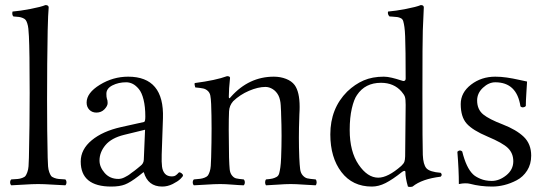

<svg xmlns="http://www.w3.org/2000/svg" viewBox="-20 -718 2132 749"><path d="M92.8 -103Q95.7 -229 95.7 -355Q95.7 -519 92.8 -576.2Q91.8 -594.7 90.6 -606.2Q89.4 -617.7 86.4 -626.7Q83.5 -635.7 80.1 -640.1Q76.7 -644.5 69.1 -647.7Q61.5 -650.9 54 -651.9Q46.4 -652.8 32.2 -653.8Q25.9 -660.2 28.8 -672.9Q58.1 -675.3 98.9 -683.1Q139.6 -690.9 157.2 -698.2Q169.9 -698.2 169.9 -689Q167.5 -663.6 166 -599.1Q163.6 -472.2 163.6 -329.1Q163.6 -202.1 166 -103Q166.5 -81.5 167.5 -69.3Q168.5 -56.6 172.1 -46.6Q175.8 -36.6 179.2 -32Q182.6 -27.3 191.9 -23.9Q201.2 -20.5 209.5 -19.8Q217.8 -19 234.9 -18.1Q239.3 -13.7 239.3 -6.6Q239.3 0.5 234.9 4.9Q217.3 4.4 184.3 2.2Q151.4 0 128.9 0Q106.4 0 73.7 2.2Q41 4.4 23.9 4.9Q19.5 0.5 19.5 -6.6Q19.5 -13.7 23.9 -18.1Q41 -19 49.3 -19.8Q57.6 -20.5 66.9 -23.9Q76.2 -27.3 79.6 -32Q83 -36.6 86.7 -46.6Q90.3 -56.6 91.3 -69.3Q92.3 -82 92.8 -103Z M545.9 -211.9 463.9 -191.9Q414.6 -179.7 391.4 -151.9Q368.2 -124 368.2 -91.8Q368.2 -66.4 388.4 -43.2Q408.7 -20 441.9 -20Q447.3 -20 453.4 -21.5Q459.5 -22.9 466.6 -26.6Q473.6 -30.3 479 -33.4Q484.4 -36.6 492.2 -43L504.4 -51.8Q508.3 -54.7 516.6 -61.5L527.8 -70.8Q540.5 -80.1 541 -95.2ZM541 -45.9H539.1L520 -30.8Q488.3 -6.3 467.5 1.7Q446.8 9.8 414.1 9.8Q294.9 9.8 294.9 -87.9Q294.9 -135.3 337.9 -170.9Q380.4 -206.1 452.1 -222.2L542 -242.2Q546.9 -243.7 546.9 -263.2Q546.9 -301.8 540 -329.3Q533.2 -356.9 521.5 -370.8Q509.8 -384.8 497.6 -390.9Q485.4 -397 472.2 -397Q442.4 -397 418.7 -385Q395 -373 395 -352.1Q395 -338.9 397 -333Q399.9 -327.1 399.9 -315.9Q399.9 -304.7 387.5 -291.7Q375 -278.8 356 -278.8Q339.4 -278.8 328.6 -289.8Q317.9 -300.8 317.9 -317.9Q317.9 -355.5 369.4 -387.2Q420.9 -418.9 480 -418.9Q621.1 -418.9 615.7 -256.8L610.8 -115.2Q609.9 -85 612.1 -67.9Q614.3 -50.8 623.5 -40.3Q632.8 -29.8 650.9 -29.8Q659.7 -29.8 665.5 -33.9Q671.4 -38.1 674.6 -42Q677.7 -45.9 679.7 -45.9Q683.1 -45.9 688.5 -42Q693.8 -38.1 693.8 -33.2Q693.8 -29.8 683.8 -20Q673.8 -10.3 653.8 -0.2Q633.8 9.8 612.8 9.8Q557.1 9.8 541 -45.9Z M881.3 -340.8Q951.2 -418.9 1048.3 -418.9Q1073.7 -418.9 1095.7 -410.4Q1117.7 -401.9 1129.4 -386.2Q1148.9 -359.4 1148.9 -301.3Q1148.9 -295.4 1148.7 -288.1Q1148.4 -280.8 1147.9 -272Q1147.5 -263.2 1147.5 -257.8Q1144.5 -180.7 1147.5 -104Q1148.9 -73.2 1150.9 -58.1Q1152.8 -43 1161.1 -33.7Q1169.4 -24.4 1179 -22.2Q1188.5 -20 1211.4 -18.1Q1215.3 -13.7 1215.3 -6.6Q1215.3 0.5 1211.4 4.9Q1192.9 4.4 1163.8 2.2Q1134.8 0 1113.8 0Q1093.3 0 1064.5 2.2Q1035.6 4.4 1017.6 4.9Q1014.2 0.5 1014.2 -6.6Q1014.2 -13.7 1017.6 -18.1Q1035.2 -19.5 1043 -21.5Q1050.8 -23.4 1058.6 -27.6Q1066.4 -31.7 1069.1 -41.7Q1071.8 -51.8 1073.7 -65.4Q1075.7 -79.1 1076.7 -104Q1080.1 -189 1076.7 -271Q1076.7 -273.9 1076.4 -283Q1076.2 -292 1075.7 -295.4L1075.2 -306.2Q1074.7 -313.5 1074.2 -317.4Q1073.7 -321.3 1072.5 -326.9Q1071.3 -332.5 1069.8 -336.9Q1068.4 -341.3 1066.4 -345.2Q1058.1 -361.3 1044.2 -370.1Q1030.3 -378.9 1015.6 -378.9Q986.8 -378.9 951.4 -363.8Q916 -348.6 889.6 -323.2Q874.5 -306.2 873.5 -283.2Q871.1 -229.5 873.5 -104Q874.5 -72.8 876 -57.9Q877.4 -43 884.8 -33.7Q892.1 -24.4 900.9 -22.2Q909.7 -20 930.7 -18.1Q935.1 -13.7 935.1 -6.6Q935.1 0.5 930.7 4.9Q912.1 4.4 885.5 2.2Q858.9 0 839.4 0Q816.9 0 784.9 2.2Q752.9 4.4 736.3 4.9Q731.9 0.5 731.9 -6.6Q731.9 -13.7 736.3 -18.1Q752.9 -19.5 761.2 -20.5Q769.5 -21.5 778.6 -25.1Q787.6 -28.8 791 -33.4Q794.4 -38.1 797.9 -48.1Q801.3 -58.1 802.2 -70.8Q803.2 -82.5 803.7 -104Q807.1 -225.1 803.7 -312Q802.7 -334 800.5 -345.2Q798.3 -356.4 790.5 -363.5Q782.7 -370.6 772.9 -372.8Q763.2 -375 741.7 -377Q737.8 -388.7 739.7 -394Q822.3 -404.8 865.7 -420.9Q877.4 -420.9 877.4 -414.1Q872.6 -369.6 872.6 -340.8Q872.6 -329.1 880.4 -339.8Z M1560.5 -107.9 1562.5 -309.1Q1562.5 -331.1 1559.6 -340.1Q1556.6 -349.1 1546.4 -360.8Q1516.6 -395 1466.3 -395Q1404.3 -395 1372.6 -347.2Q1360.8 -330.6 1352.5 -294.9Q1344.2 -259.3 1344.2 -210.9Q1344.2 -127 1378.9 -75.9Q1413.6 -24.9 1455.6 -24.9Q1493.2 -24.9 1545.4 -70.8Q1554.7 -79.6 1557.4 -86.7Q1560.1 -93.8 1560.5 -107.9ZM1549.3 -47.9Q1511.2 -17.6 1484.1 -3.9Q1457 9.8 1430.7 9.8Q1355 9.8 1311.8 -46.9Q1268.6 -103.5 1268.6 -193.8Q1268.6 -294.9 1334.5 -360.8Q1364.7 -389.6 1398.7 -404.3Q1432.6 -418.9 1477.5 -418.9Q1491.2 -418.9 1509 -414.6Q1526.9 -410.2 1539.6 -406Q1552.2 -401.9 1553.2 -401.9Q1562.5 -401.9 1562.5 -411.1Q1562.5 -526.4 1560.5 -576.2Q1559.6 -599.6 1557.6 -612.8Q1555.7 -626 1553.2 -634.8Q1550.8 -643.6 1543.7 -647Q1536.6 -650.4 1530.3 -651.4Q1523.9 -652.3 1508.8 -653.3Q1502.9 -653.8 1499.5 -653.8Q1491.2 -662.1 1493.7 -672.9Q1522.9 -675.3 1563.5 -683.1Q1604 -690.9 1621.6 -698.2Q1633.3 -698.2 1633.3 -689Q1631.8 -661.1 1629.4 -599.1Q1627.9 -561.5 1627.9 -356.4Q1627.9 -151.4 1629.4 -113.8Q1630.9 -76.2 1643.3 -61.8Q1655.8 -47.4 1699.2 -43.9Q1707 -36.1 1699.2 -28.8Q1626 -20 1589.4 9.8Q1578.6 12.7 1571.3 9.8Q1561.5 -23.9 1561.5 -46.9Q1561.5 -50.3 1559.6 -51Q1557.6 -51.8 1554.7 -50.8Q1551.8 -49.8 1549.3 -47.9Z M1764.2 -126Q1773.9 -135.7 1783.2 -127Q1798.8 -63.5 1825.2 -38.1Q1834.5 -28.8 1854 -20.5Q1873.5 -12.2 1898.4 -12.2Q1927.7 -12.2 1955.1 -34.2Q1982.4 -56.2 1982.4 -88.9Q1982.4 -120.1 1961.4 -140.6Q1941.4 -160.2 1882.3 -185.1Q1824.2 -209.5 1800.8 -235.6Q1777.3 -261.7 1777.3 -312Q1777.3 -356.9 1817.6 -387.9Q1857.9 -418.9 1912.1 -418.9Q1934.1 -418.9 1957.3 -415.5Q1980.5 -412.1 2004.4 -406.7Q2028.3 -401.4 2036.1 -399.9Q2035.6 -388.7 2033.4 -356Q2031.2 -323.2 2031.2 -304.2Q2026.9 -299.8 2020.8 -299.3Q2014.6 -298.8 2010.3 -303.2Q1996.1 -397 1912.1 -397Q1886.7 -397 1864 -375.7Q1841.3 -354.5 1841.3 -326.2Q1841.3 -291 1865.2 -271.5Q1888.2 -252.9 1940.4 -232.9Q1994.6 -211.9 2023.4 -184.1Q2052.2 -156.2 2052.2 -110.8Q2052.2 -77.6 2036.4 -52.7Q2020.5 -27.8 1995.8 -14.9Q1971.2 -2 1947 3.9Q1922.9 9.8 1900.4 9.8Q1854 9.8 1813.5 -1Q1806.6 -2.9 1794.4 -2.9Q1784.7 -2.9 1770 0Q1770 -55.7 1764.2 -126Z"/></svg>

Font: Linux Libertine Display G
Style: Regular
Weight: 400
Designer: Philipp H. Poll
Foundry: Philipp H. Poll
Version: Version 5.0.9